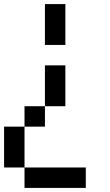

<svg xmlns="http://www.w3.org/2000/svg" viewBox="-20 -620 540 940"><path d="M0 0H100V200H0ZM100 0V-100H200V0ZM100 200H400V300H100ZM200 -100V-300H300V-100ZM200 -400V-600H300V-400Z"/></svg>

Font: Galmuri9 Regular
Style: Regular
Weight: 400
Designer: Lee Minseo (quiple)
Version: Version 2.399;hotconv 1.1.1;makeotfexe 2.6.0 DEVELOPMENT